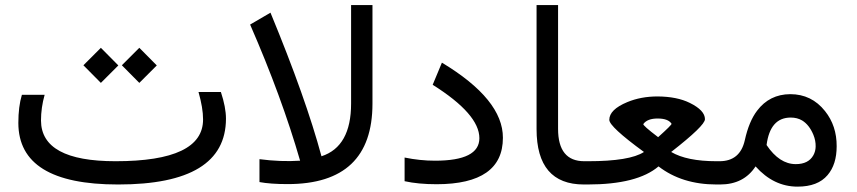

<svg xmlns="http://www.w3.org/2000/svg" viewBox="-20 -712 3306 741"><path d="M138.2 -246.6C138.2 -279.8 142.9 -313 152.3 -346.2H64.5C55.3 -315.9 50.8 -279.6 50.8 -237.3C51.1 -79.1 179.2 0 435.1 0H436.5C713.2 0 851.7 -84.6 852.1 -253.9C852.1 -283.2 845.5 -317.5 832.5 -356.9H746.1C757.8 -315.9 763.7 -280.8 763.7 -251.5C764.3 -143.7 651.7 -89.8 425.8 -89.8C234.7 -89.8 138.8 -142.1 138.2 -246.6ZM450.3 -460.1 517.7 -392.1 585.1 -459.5 517.7 -527.5ZM301.9 -460.1 369.3 -392.1 436.7 -459.5 369.3 -527.5Z M1023.9 -663.1 945.3 -617.2C1026.7 -430.7 1091 -255.5 1138.2 -91.8C1088.4 -88.5 1036.1 -90.5 981.4 -97.7V-9.3C1009.1 -4.1 1045.4 -1.5 1090.3 -1.5C1308.4 -1.5 1417.5 -105 1417.5 -312V-692.4H1335V-312.5C1335 -201.5 1296.9 -133.6 1220.7 -108.9C1180.7 -257.6 1115.1 -442.4 1023.9 -663.1Z M1541.5 -104V-12.7C1576.3 -4.9 1617.7 -1 1665.5 -1C1835.8 -1.3 1920.9 -61 1920.9 -180.2C1921.2 -278.8 1842.8 -375.5 1685.5 -470.2L1649.9 -384.8C1770 -309.2 1830.1 -240.6 1830.1 -178.7C1830.1 -120.8 1773.1 -91.8 1659.2 -91.8C1620.1 -91.8 1580.9 -95.9 1541.5 -104Z M2253.4 -43V-52.2C2253.4 -77.3 2250.2 -89.8 2243.7 -89.8H2234.9C2167.5 -89.8 2133.8 -131.5 2133.8 -214.8V-692.4H2050.8V-213.9C2050.8 -71.3 2111.7 0 2233.4 0H2243.7C2250.5 0 2253.7 -14.3 2253.4 -43Z M2570.3 -125.5C2657.2 -193.2 2700.7 -235.4 2700.7 -252C2700.7 -274.7 2681.2 -295.7 2642.1 -314.9C2609.2 -331.2 2567.7 -339.5 2517.6 -339.8C2474.9 -339.8 2436 -332.5 2400.9 -317.9C2354.7 -298.7 2331.5 -275.9 2331.5 -249.5C2331.5 -231.9 2376.1 -190.6 2465.3 -125.5C2428.9 -101.7 2356.9 -89.8 2249.5 -89.8H2236.3C2210.9 -89.8 2198.2 -77.3 2198.2 -52.2V-43C2198.2 -14.3 2210.9 0 2236.3 0H2248C2376 0 2467.1 -23.3 2521.5 -69.8C2581.7 -23.3 2656.2 0 2745.1 0H2756.3C2762.5 0 2765.8 -14.3 2766.1 -43V-52.2C2766.1 -77.3 2762.9 -89.8 2756.3 -89.8H2745.1C2668.9 -89.8 2610.7 -101.7 2570.3 -125.5ZM2571.8 -234.4C2573.1 -232.1 2555.8 -214.8 2520 -182.6C2479.7 -213.2 2460.6 -230.1 2462.9 -233.4C2473.3 -247.7 2491.9 -254.8 2518.8 -254.6C2545.7 -254.5 2563.3 -247.7 2571.8 -234.4Z M3051.3 -78.6C3009 -78.6 2971.4 -103.2 2938.5 -152.3C2947.6 -223 2978.7 -258.3 3031.7 -258.3C3048.3 -258.3 3063 -254.6 3075.7 -247.1C3093.9 -236 3108.4 -217.6 3119.1 -191.9C3125.3 -176.9 3128.3 -161.6 3127.9 -146C3127.6 -134 3124.7 -122.9 3119.1 -112.8C3106.4 -90 3083.8 -78.6 3051.3 -78.6ZM2896 -69.8C2942.5 -17.7 2996.6 8.3 3058.1 8.3C3110.2 8.3 3148.8 -6.5 3173.8 -36.1C3197.3 -63.5 3209 -100.6 3209 -147.5C3209.3 -200.2 3194.3 -245.4 3164.1 -283.2C3129.6 -326.8 3084.8 -348.6 3029.8 -348.6C2976.4 -348.3 2933.8 -327 2901.9 -284.7C2881 -257.3 2865.2 -219.4 2854.5 -170.9C2842.4 -116.9 2809.9 -89.8 2756.8 -89.8H2749C2724 -89.8 2711.4 -77.3 2711.4 -52.2V-43C2711.4 -14.3 2724 0 2749 0H2759.3C2820.1 0 2865.7 -23.3 2896 -69.8Z"/></svg>

Font: Dirooz FD
Style: FD
Weight: 400
Foundry: DejaVu fonts team - Redesigned by Saber Rastikerdar
Version: Version 0.2.1